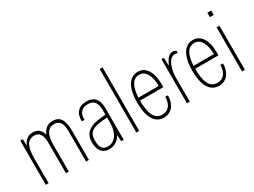

<svg xmlns="http://www.w3.org/2000/svg" viewBox="-50 -1369 2634 1988"><g transform="rotate(-30 1267.0 -375.0)"><path d="M77 0H111V-296C111 -414 134 -502 227 -502C288 -502 318 -458 318 -367V0H352V-316C352 -442 388 -502 468 -502C529 -502 559 -457 559 -363V0H593V-345C593 -480 554 -538 469 -538C407 -538 368 -510 342 -446C326 -506 291 -538 228 -538C174 -538 136 -509 113 -454H110L107 -528H77Z M832 10C900 10 950 -29 973 -76H975L980 0H1009V-378C1009 -488 959 -538 873 -538C780 -538 725 -485 729 -382H761C758 -468 801 -506 870 -506C946 -506 975 -459 975 -373V-320C776 -311 710 -252 710 -139C710 -48 752 10 832 10ZM836 -22C773 -22 747 -59 747 -138C747 -236 782 -277 975 -286V-219C975 -96 914 -22 836 -22Z M1160 0H1194V-760H1160Z M1637 -306C1637 -448 1580 -538 1487 -538C1382 -538 1322 -440 1322 -260C1322 -92 1378 10 1486 10C1607 10 1639 -109 1635 -171H1605C1603 -80 1560 -25 1487 -25C1396 -25 1359 -110 1358 -267H1637ZM1359 -302C1366 -438 1408 -504 1484 -504C1557 -504 1602 -426 1602 -302Z M1765 0H1799V-284C1799 -379 1831 -504 1912 -504C1922 -504 1933 -503 1943 -498V-525C1938 -530 1923 -538 1903 -538C1863 -538 1828 -505 1800 -434H1797L1793 -528H1765Z M2296 -306C2296 -448 2239 -538 2146 -538C2041 -538 1981 -440 1981 -260C1981 -92 2037 10 2145 10C2266 10 2298 -109 2294 -171H2264C2262 -80 2219 -25 2146 -25C2055 -25 2018 -110 2017 -267H2296ZM2018 -302C2025 -438 2067 -504 2143 -504C2216 -504 2261 -426 2261 -302Z M2417 -654H2463V-707H2417ZM2424 0H2458V-528H2424Z"/></g></svg>

Font: Kathrein 37 Thin Condensed
Style: Regular
Weight: 250
Width: 3
Designer: Lazydogs Typefoundry, based on Open Sans by Ascender Corporation
Foundry: Lazydogs Typefoundry
Version: Version 1.003;PS 001.003;hotconv 1.0.88;makeotf.lib2.5.64775